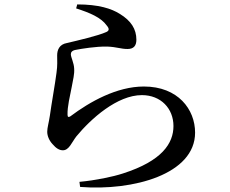

<svg xmlns="http://www.w3.org/2000/svg" viewBox="-20 -800 1040 870"><path d="M325 -762C387 -742 438 -721 464 -684C476 -670 475 -661 462 -655C425 -638 330 -616 283 -605C249 -599 239 -574 239 -549C239 -525 241 -505 236 -470C230 -422 213 -328 206 -276C201 -243 194 -221 194 -203C194 -184 203 -163 218 -147C234 -128 249 -119 265 -119C293 -119 305 -155 326 -182C392 -262 511 -369 623 -369C709 -369 766 -308 766 -229C766 -151 715 -71 537 -14C491 1 415 17 340 24L343 47C585 66 864 -11 864 -199C864 -304 787 -408 632 -408C509 -408 387 -339 299 -273C291 -268 286 -269 286 -280C285 -318 297 -364 305 -406C311 -440 318 -463 316 -490C315 -515 301 -541 301 -554C301 -563 306 -571 323 -574C348 -579 415 -590 466 -589C511 -587 527 -578 558 -578C586 -578 598 -593 598 -620C598 -668 574 -706 523 -737C485 -761 427 -780 330 -780Z"/></svg>

Font: Noto Serif JP SemiBold
Style: Regular
Weight: 600
Designer: Ryoko NISHIZUKA 西塚涼子 (kana & ideographs); Frank Grießhammer (Latin, Greek & Cyrillic); Wenlong ZHANG 张文龙 (bopomofo); San
Foundry: Adobe
Version: Version 2.001;hotconv 1.1.0;makeotfexe 2.6.0